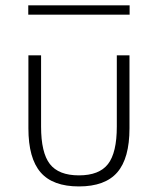

<svg xmlns="http://www.w3.org/2000/svg" viewBox="-20 -668 578 703"><path d="M84 -465.3H130.4V-204.6Q130.4 -108.9 162.6 -67.4Q194.8 -25.9 269 -25.9Q343.3 -25.9 375.5 -67.4Q407.7 -108.9 407.7 -204.6V-465.3H454.1V-198.2Q454.1 -88.4 409.4 -36.9Q364.7 14.6 269 14.6Q173.3 14.6 128.7 -36.9Q84 -88.4 84 -198.2ZM83.5 -614.3V-648.4H454.6V-614.3Z"/></svg>

Font: Spartan MB Light
Style: Regular
Weight: 300
Designer: Matt Bailey, Mirko Velimirovic
Foundry: Matt Bailey
Version: Version 1.005